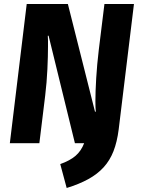

<svg xmlns="http://www.w3.org/2000/svg" viewBox="-20 -713 701 956"><path d="M280 104Q328 87 356 63Q384 39 399 0H353L222 -535H218Q219 -526 219 -512V-481Q219 -435 216 -369Q213 -303 205 -237L176 0H29L113 -693H318L453 -157H457Q456 -167 455.5 -179.5Q455 -192 455 -209Q455 -256 459 -323.5Q463 -391 472 -466L500 -693H647L571 -69Q563 -6 545 40Q527 86 496 120Q465 154 419.5 179Q374 204 312 223Z"/></svg>

Font: Szlgxwxxxixliatcpuztgldltzi
Style: Regular
Weight: 700
Italic angle: -8°
Designer: Carrois Corporate & Edenspiekermann
Foundry: Carrois Corporate GbR & Edenspiekermann AG
Version: Version 2.001